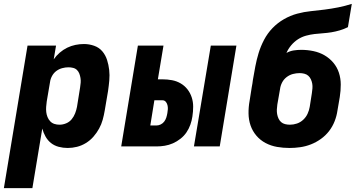

<svg xmlns="http://www.w3.org/2000/svg" viewBox="-35 -755 1855 990"><path d="M-15 215 107 -520H254L242 -449Q255 -468 273 -483.5Q291 -499 311.5 -509Q332 -519 354 -523.5Q376 -528 398 -528Q425 -528 450.5 -519Q476 -510 492.5 -490.5Q509 -471 517 -446Q525 -421 528 -394.5Q531 -368 528.5 -340Q526 -312 522 -285L505 -185Q501 -161 494.5 -137.5Q488 -114 476 -92Q464 -70 447 -50.5Q430 -31 408 -17.5Q386 -4 362 2Q338 8 314 8Q290 8 267.5 2Q245 -4 228 -17.5Q211 -31 200 -50.5Q189 -70 183 -92L132 215ZM272 -112Q289 -112 306 -119Q323 -126 334.5 -140Q346 -154 352.5 -171Q359 -188 362 -204L378 -304Q380 -317 381 -329Q382 -341 380 -353Q378 -365 374 -375.5Q370 -386 362 -394Q354 -402 342 -405Q330 -408 318 -408Q302 -408 285.5 -403.5Q269 -399 255.5 -389Q242 -379 233.5 -363.5Q225 -348 223 -332L206 -232Q204 -218 203 -204Q202 -190 203.5 -177Q205 -164 210 -151.5Q215 -139 224 -129.5Q233 -120 245.5 -116Q258 -112 272 -112Z M965 0 1052 -520H1184L1098 0ZM590 0 676 -520H808L779 -346H802Q828 -346 852 -341.5Q876 -337 896.5 -325Q917 -313 931.5 -294.5Q946 -276 953.5 -253Q961 -230 961 -205Q961 -180 957 -154Q954 -133 946.5 -112Q939 -91 926.5 -72.5Q914 -54 895.5 -39.5Q877 -25 856.5 -16Q836 -7 814.5 -3.5Q793 0 772 0ZM740 -108H772Q783 -108 794 -113.5Q805 -119 812 -128.5Q819 -138 822.5 -149Q826 -160 828 -172Q830 -182 830.5 -192.5Q831 -203 828.5 -213Q826 -223 819.5 -230.5Q813 -238 802 -238H761Z M1458 8Q1425 8 1393.5 2.5Q1362 -3 1334.5 -17.5Q1307 -32 1287 -55.5Q1267 -79 1257 -108Q1247 -137 1246.5 -169.5Q1246 -202 1252 -235L1263 -305Q1265 -315 1266.5 -324.5Q1268 -334 1269 -343Q1275 -378 1281.5 -412.5Q1288 -447 1298.5 -481.5Q1309 -516 1326.5 -549.5Q1344 -583 1370 -610Q1396 -637 1429 -656Q1462 -675 1497.5 -684.5Q1533 -694 1568 -697.5Q1603 -701 1638.5 -705.5Q1674 -710 1709 -717Q1744 -724 1779 -735L1759 -615Q1739 -605 1717 -598.5Q1695 -592 1673.5 -588.5Q1652 -585 1630 -583.5Q1608 -582 1586.5 -579.5Q1565 -577 1543 -571Q1521 -565 1501.5 -552.5Q1482 -540 1466.5 -521.5Q1451 -503 1442 -482Q1460 -492 1479.5 -495Q1499 -498 1518 -498Q1550 -498 1581 -491.5Q1612 -485 1638 -470Q1664 -455 1683.5 -432Q1703 -409 1712.5 -380Q1722 -351 1722 -319Q1722 -287 1717 -255L1705 -185Q1701 -157 1690.5 -130Q1680 -103 1662 -79.5Q1644 -56 1619.5 -38.5Q1595 -21 1568 -10.5Q1541 0 1513 4Q1485 8 1458 8ZM1460 -112Q1478 -112 1496 -118Q1514 -124 1528.5 -137.5Q1543 -151 1551 -168.5Q1559 -186 1562 -204L1573 -274Q1575 -287 1576 -299.5Q1577 -312 1575 -323.5Q1573 -335 1568 -346Q1563 -357 1554.5 -364.5Q1546 -372 1534 -375Q1522 -378 1510 -378Q1493 -378 1475.5 -373.5Q1458 -369 1443 -357.5Q1428 -346 1419.5 -329.5Q1411 -313 1409 -296L1395 -216Q1393 -203 1392.5 -190.5Q1392 -178 1394 -166.5Q1396 -155 1401 -144Q1406 -133 1414.5 -125.5Q1423 -118 1435 -115Q1447 -112 1460 -112Z"/></svg>

Font: Iosevka SS04 Hv Ex Obl
Style: Regular
Weight: 900
Width: 7
Italic angle: -9°
Monospace: yes
Designer: Belleve Invis
Foundry: Belleve Invis
Version: Version 19.0.0; ttfautohint (v1.8.4)